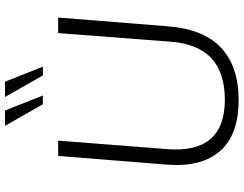

<svg xmlns="http://www.w3.org/2000/svg" viewBox="-123 -841 972 766"><g transform="rotate(-90 363.0 -458.0)"><path d="M347 8Q208 8 143.5 -66Q79 -140 89 -275L124 -712H185L151 -277Q133 -47 348 -47Q456 -47 514 -101Q572 -155 580 -267L614 -712H676L641 -274Q630 -132 555.5 -62Q481 8 347 8ZM445 -773 359 -924H420L480 -773ZM330 -773 244 -924H305L365 -773Z"/></g></svg>

Font: Muli Light
Style: Italic
Weight: 300
Italic angle: -4.541°
Designer: Vernon Adams
Foundry: Vernon Adams
Version: Version 2.100; ttfautohint (v1.8.1.43-b0c9)